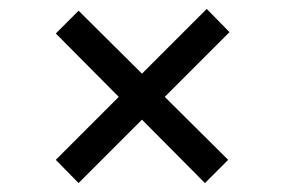

<svg xmlns="http://www.w3.org/2000/svg" viewBox="-20 -546 640 430"><path d="M156 -136 105 -188 246 -329 105 -471 156 -522 298 -381 443 -526 494 -474 349 -329 491 -188 439 -136 298 -278Z"/></svg>

Font: Atlassian Mono
Style: Regular
Weight: 400
Monospace: yes
Designer: Philipp Nurullin, Konstantin Bulenkov
Foundry: Modifications by Atlassian Pty Ltd, manufactured by JetBrains
Version: Version 2.304